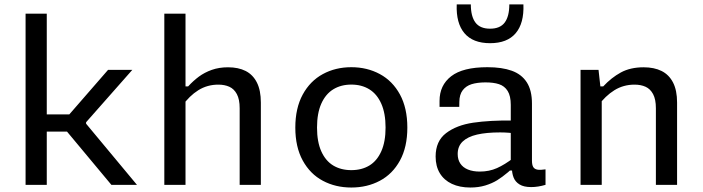

<svg xmlns="http://www.w3.org/2000/svg" viewBox="-20 -826 3140 858"><path d="M94.3 0V-765H189V0ZM319 -314.7 268 -289.8 462.8 -513.7H571.2L364.7 -279.7V-273.2L592 0H477.7L264.8 -255.5L316 -237.8H167V-314.7Z M714.3 0V-765H809V0ZM1051 0V-342.3Q1051 -382 1038.5 -405.4Q1026 -428.8 1004.8 -438.3Q983.7 -447.8 955.5 -447.8Q906.3 -447.8 866.2 -422.8Q826.2 -397.7 794 -352.5V-440H820.8Q844 -465.2 868.8 -483.6Q893.7 -502 926.2 -513.7Q958.8 -525.3 999 -525.3Q1045.2 -525.3 1077.8 -508.8Q1110.3 -492.2 1128 -457.2Q1145.7 -422.2 1145.7 -367.7V0Z M1550 12Q1479.3 12 1422.7 -18.2Q1366 -48.3 1332.8 -108.8Q1299.7 -169.2 1299.7 -255.8Q1299.7 -342.7 1332.8 -403.5Q1366 -464.3 1422.8 -495Q1479.5 -525.7 1550 -525.7Q1620.5 -525.7 1677.4 -495Q1734.3 -464.3 1767.3 -403.7Q1800.3 -343 1800.3 -255.8Q1800.3 -168.8 1767.3 -108.6Q1734.3 -48.3 1677.5 -18.2Q1620.7 12 1550 12ZM1550 -448Q1503.8 -448 1469.4 -426.9Q1435 -405.8 1415.8 -362.8Q1396.7 -319.8 1396.7 -256Q1396.7 -192.3 1415.8 -149.7Q1435 -107 1469.3 -86.3Q1503.7 -65.7 1550 -65.7Q1596.3 -65.7 1630.5 -86.3Q1664.7 -107 1683.8 -149.7Q1703 -192.3 1703 -256Q1703 -319.8 1683.8 -362.8Q1664.7 -405.8 1630.4 -426.9Q1596.2 -448 1550 -448Z M2357.2 -363.2V-108.5Q2357.2 -89.5 2362.7 -80Q2368.2 -70.5 2381.1 -68Q2394 -65.5 2417.8 -69.2V0Q2384 10 2353.8 10Q2320.8 10 2301.8 -1.7Q2282.8 -13.3 2275.2 -32.6Q2267.5 -51.8 2267.5 -77.8L2262.5 -86.7V-357.5Q2262.5 -397.3 2248.6 -419.5Q2234.7 -441.7 2210 -449.8Q2185.3 -458 2148.2 -457.8Q2112.5 -457.5 2087.5 -449.8Q2062.5 -442 2047.8 -422.8Q2033 -403.5 2032.7 -370.7L2032.3 -348.5H1944.2V-375.3Q1944.2 -445 1996.2 -485.3Q2048.2 -525.7 2158 -525.7Q2223.2 -525.7 2267 -509.9Q2310.8 -494.2 2334 -458.3Q2357.2 -422.5 2357.2 -363.2ZM2215.2 -234.3Q2153.8 -234.3 2112 -224.7Q2070.2 -215 2047.8 -193.8Q2025.3 -172.5 2025.3 -137.8Q2025.3 -112.7 2037.1 -95.1Q2048.8 -77.5 2071.1 -68.4Q2093.3 -59.3 2124.3 -59.3Q2166 -59.3 2200.8 -74.8Q2235.7 -90.3 2275 -120.5L2277.5 -64H2258.8L2250 -56.2Q2224.5 -34.7 2201.8 -20.6Q2179 -6.5 2148.7 2.8Q2118.3 12 2081.8 12Q2034.3 12 1999.3 -4.4Q1964.3 -20.8 1945.5 -51.9Q1926.7 -83 1926.7 -126.5Q1926.7 -195.5 1973.5 -231.1Q2020.3 -266.7 2094.5 -277.7Q2168.7 -288.7 2273.8 -287.5L2299.3 -227.8Q2277.3 -230.8 2256.2 -232.6Q2235.2 -234.3 2215.2 -234.3ZM2170 -697.8Q2215 -697.8 2235.5 -725.4Q2256 -753 2256 -806.2H2319Q2322.3 -722.2 2284.5 -677.6Q2246.7 -633 2170 -633Q2093.3 -633 2055.5 -677.6Q2017.7 -722.2 2021 -806.2H2084Q2084 -753 2104.5 -725.4Q2125 -697.8 2170 -697.8Z M2669 0H2574.3V-513.7H2654.7L2664.3 -427H2669ZM2911 0V-342.3Q2911 -382 2898.5 -405.4Q2886 -428.8 2864.8 -438.3Q2843.7 -447.8 2815.5 -447.8Q2766 -447.8 2725.6 -422.8Q2685.2 -397.7 2652 -352.5V-440H2675.7Q2712 -479 2754.5 -502.2Q2797 -525.3 2856.3 -525.3Q2903.2 -525.3 2936.4 -508.8Q2969.7 -492.2 2987.7 -457.2Q3005.7 -422.2 3005.7 -367.7V0Z"/></svg>

Font: Monaspace Neon Var
Style: Regular
Weight: 400
Designer: Riley Cran and the Lettermatic Team
Version: Version 1.000 (Monaspace Neon Var)